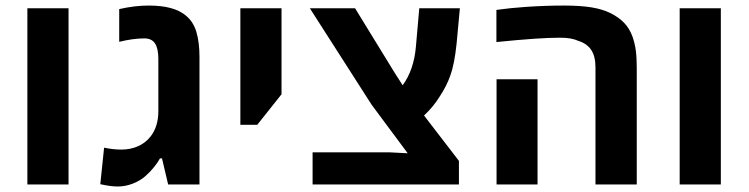

<svg xmlns="http://www.w3.org/2000/svg" viewBox="-20 -661 2683 688"><path d="M78.1 -631.3H225.6V0H78.1Z M339.4 -1 353 -131.8Q385.7 -125 414.6 -125Q447.8 -125 474.6 -137Q501.5 -148.9 519.5 -171.9Q547.4 -207.5 547.4 -262.7V-450.7Q547.4 -486.8 535.6 -505.1Q523.9 -523.4 497.1 -523.4Q457.5 -523.4 407.2 -511.2V-628.4Q462.4 -641.1 512.7 -641.1Q602.5 -641.1 644.5 -606.4Q672.4 -584.5 683.6 -546.9Q694.8 -509.3 694.8 -457V0H582.5L560.5 -93.3H553.2Q545.4 -78.6 530.8 -60.8Q516.1 -43 502.4 -31.2Q483.9 -14.2 456.8 -3.4Q429.7 7.3 401.9 7.3Q376.5 7.3 339.4 -1Z M841.3 -631.3H988.8V-323.2L901.9 -213.9H841.3Z M1100.1 -115.2H1374.5L1440.9 -111.8L1312 -285.2L1090.3 -631.3H1252.4L1395 -398.9L1422.9 -355.5Q1462.9 -410.2 1470.2 -492.7L1482.4 -631.3H1627.9L1616.2 -505.4Q1612.3 -467.8 1606.9 -440.2Q1601.6 -412.6 1592.8 -388.2Q1580.6 -353 1555.2 -314.5Q1533.2 -278.8 1499.5 -247.1L1624.5 -84.5V0H1100.1Z M2052.2 -514.6Q2028.3 -525.9 1987.3 -525.9Q1947.8 -525.9 1894.5 -522.2Q1841.3 -518.6 1758.8 -510.3V-625.5Q1806.6 -632.3 1862.8 -636.2Q1932.6 -641.1 2001.5 -641.1Q2058.6 -641.1 2098.4 -634.8Q2138.2 -628.4 2167 -614.3Q2197.3 -599.1 2216.3 -579.3Q2235.4 -559.6 2246.1 -530.8Q2254.9 -505.9 2258.3 -480.2Q2261.7 -454.6 2261.7 -419.4V0H2113.8V-419.4Q2113.8 -459 2098.6 -481.9Q2083.5 -504.9 2052.2 -514.6ZM1759.3 -377H1906.2V0H1759.3Z M2415.5 -631.3H2563V0H2415.5Z"/></svg>

Font: Viking Open Sans
Style: Bold
Weight: 700
Foundry: Ascender Corporation
Version: Version 2.001